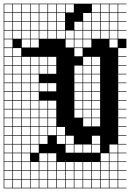

<svg xmlns="http://www.w3.org/2000/svg" viewBox="-20 -785 707 1043"><path d="M0 238.1V-765.1H666.7V-761.9H622.2V-717.5H666.7V-714.3H622.2V-669.8H666.7V-666.7H622.2V-622.2H666.7V-619H622.2V-574.6H666.7V-523.8H622.2V-479.4H666.7V-476.2H622.2V-431.7H666.7V-428.6H622.2V-384.1H666.7V-381H622.2V-336.5H666.7V-333.3H622.2V-288.9H666.7V-285.7H622.2V-241.3H666.7V-238.1H622.2V-193.7H666.7V-190.5H622.2V-146H666.7V-142.9H622.2V-98.4H666.7V-95.2H622.2V-50.8H666.7V-47.6H622.2V-3.2H666.7V0H622.2V44.4H666.7V47.6H622.2V92.1H666.7V95.2H622.2V139.7H666.7V142.9H622.2V187.3H666.7V190.5H622.2V234.9H666.7V238.1ZM574.6 -717.5H619V-761.9H574.6ZM98.4 -717.5H142.9V-761.9H98.4ZM50.8 -717.5H95.2V-761.9H50.8ZM146 -717.5H190.5V-761.9H146ZM527 -717.5H571.4V-761.9H527ZM193.7 -717.5H238.1V-761.9H193.7ZM241.3 -717.5H285.7V-761.9H241.3ZM288.9 -717.5H333.3V-761.9H288.9ZM479.4 -717.5H523.8V-761.9H479.4ZM336.5 -717.5H381V-761.9H336.5ZM3.2 -717.5H47.6V-761.9H3.2ZM288.9 -669.8H333.3V-714.3H288.9ZM431.7 -669.8H476.2V-714.3H431.7ZM98.4 -669.8H142.9V-714.3H98.4ZM574.6 -669.8H619V-714.3H574.6ZM50.8 -669.8H95.2V-714.3H50.8ZM146 -669.8H190.5V-714.3H146ZM193.7 -669.8H238.1V-714.3H193.7ZM527 -669.8H571.4V-714.3H527ZM3.2 -669.8H47.6V-714.3H3.2ZM241.3 -669.8H285.7V-714.3H241.3ZM479.4 -669.8H523.8V-714.3H479.4ZM241.3 -622.2H285.7V-666.7H241.3ZM288.9 -622.2H333.3V-666.7H288.9ZM527 -622.2H571.4V-666.7H527ZM479.4 -622.2H523.8V-666.7H479.4ZM3.2 -622.2H47.6V-666.7H3.2ZM193.7 -622.2H238.1V-666.7H193.7ZM50.8 -622.2H95.2V-666.7H50.8ZM384.1 -622.2H428.6V-666.7H384.1ZM574.6 -622.2H619V-666.7H574.6ZM146 -622.2H190.5V-666.7H146ZM431.7 -622.2H476.2V-666.7H431.7ZM98.4 -622.2H142.9V-666.7H98.4ZM527 -574.6H571.4V-619H527ZM479.4 -574.6H523.8V-619H479.4ZM288.9 -574.6H333.3V-619H288.9ZM336.5 -574.6H381V-619H336.5ZM241.3 -574.6H285.7V-619H241.3ZM3.2 -574.6H47.6V-619H3.2ZM193.7 -574.6H238.1V-619H193.7ZM574.6 -574.6H619V-619H574.6ZM384.1 -574.6H428.6V-619H384.1ZM50.8 -574.6H95.2V-619H50.8ZM146 -574.6H190.5V-619H146ZM431.7 -574.6H476.2V-619H431.7ZM98.4 -574.6H142.9V-619H98.4ZM47.6 -571.4H3.2V-527H47.6ZM336.5 -527H381V-571.4H336.5ZM384.1 -527H428.6V-571.4H384.1ZM431.7 -527H476.2V-571.4H431.7ZM574.6 -527H619V-571.4H574.6ZM146 -527H190.5V-571.4H146ZM98.4 -527H142.9V-571.4H98.4ZM384.1 -479.4H428.6V-523.8H384.1ZM3.2 -479.4H47.6V-523.8H3.2ZM50.8 -479.4H95.2V-523.8H50.8ZM431.7 -431.7H476.2V-476.2H431.7ZM241.3 -431.7H285.7V-476.2H241.3ZM193.7 -431.7H238.1V-476.2H193.7ZM3.2 -431.7H47.6V-476.2H3.2ZM479.4 -431.7H523.8V-476.2H479.4ZM50.8 -431.7H95.2V-476.2H50.8ZM98.4 -431.7H142.9V-476.2H98.4ZM146 -431.7H190.5V-476.2H146ZM241.3 -384.1H285.7V-428.6H241.3ZM431.7 -384.1H476.2V-428.6H431.7ZM50.8 -384.1H95.2V-428.6H50.8ZM384.1 -384.1H428.6V-428.6H384.1ZM193.7 -384.1H238.1V-428.6H193.7ZM3.2 -384.1H47.6V-428.6H3.2ZM479.4 -384.1H523.8V-428.6H479.4ZM98.4 -384.1H142.9V-428.6H98.4ZM146 -384.1H190.5V-428.6H146ZM3.2 -336.5H47.6V-381H3.2ZM479.4 -336.5H523.8V-381H479.4ZM384.1 -336.5H428.6V-381H384.1ZM146 -336.5H190.5V-381H146ZM98.4 -336.5H142.9V-381H98.4ZM431.7 -336.5H476.2V-381H431.7ZM50.8 -336.5H95.2V-381H50.8ZM384.1 -288.9H428.6V-333.3H384.1ZM146 -288.9H190.5V-333.3H146ZM479.4 -288.9H523.8V-333.3H479.4ZM98.4 -288.9H142.9V-333.3H98.4ZM431.7 -288.9H476.2V-333.3H431.7ZM193.7 -288.9H238.1V-333.3H193.7ZM241.3 -288.9H285.7V-333.3H241.3ZM50.8 -288.9H95.2V-333.3H50.8ZM3.2 -288.9H47.6V-333.3H3.2ZM479.4 -241.3H523.8V-285.7H479.4ZM146 -241.3H190.5V-285.7H146ZM384.1 -241.3H428.6V-285.7H384.1ZM431.7 -241.3H476.2V-285.7H431.7ZM98.4 -241.3H142.9V-285.7H98.4ZM3.2 -241.3H47.6V-285.7H3.2ZM50.8 -241.3H95.2V-285.7H50.8ZM3.2 -193.7H47.6V-238.1H3.2ZM193.7 -193.7H238.1V-238.1H193.7ZM479.4 -193.7H523.8V-238.1H479.4ZM431.7 -193.7H476.2V-238.1H431.7ZM50.8 -193.7H95.2V-238.1H50.8ZM146 -193.7H190.5V-238.1H146ZM241.3 -193.7H285.7V-238.1H241.3ZM384.1 -193.7H428.6V-238.1H384.1ZM98.4 -193.7H142.9V-238.1H98.4ZM241.3 -146H285.7V-190.5H241.3ZM50.8 -146H95.2V-190.5H50.8ZM431.7 -146H476.2V-190.5H431.7ZM3.2 -146H47.6V-190.5H3.2ZM193.7 -146H238.1V-190.5H193.7ZM98.4 -146H142.9V-190.5H98.4ZM479.4 -146H523.8V-190.5H479.4ZM146 -146H190.5V-190.5H146ZM384.1 -146H428.6V-190.5H384.1ZM241.3 -98.4H285.7V-142.9H241.3ZM50.8 -98.4H95.2V-142.9H50.8ZM431.7 -98.4H476.2V-142.9H431.7ZM193.7 -98.4H238.1V-142.9H193.7ZM3.2 -98.4H47.6V-142.9H3.2ZM479.4 -98.4H523.8V-142.9H479.4ZM146 -98.4H190.5V-142.9H146ZM98.4 -98.4H142.9V-142.9H98.4ZM3.2 -50.8H47.6V-95.2H3.2ZM98.4 -50.8H142.9V-95.2H98.4ZM146 -50.8H190.5V-95.2H146ZM193.7 -50.8H238.1V-95.2H193.7ZM241.3 -50.8H285.7V-95.2H241.3ZM50.8 -50.8H95.2V-95.2H50.8ZM288.9 -50.8H333.3V-95.2H288.9ZM336.5 -3.2H381V-47.6H336.5ZM288.9 -3.2H333.3V-47.6H288.9ZM3.2 -3.2H47.6V-47.6H3.2ZM98.4 -3.2H142.9V-47.6H98.4ZM146 -3.2H190.5V-47.6H146ZM479.4 -3.2H523.8V-47.6H479.4ZM193.7 -3.2H238.1V-47.6H193.7ZM50.8 -3.2H95.2V-47.6H50.8ZM384.1 44.4H428.6V0H384.1ZM336.5 44.4H381V0H336.5ZM98.4 44.4H142.9V0H98.4ZM146 44.4H190.5V0H146ZM479.4 44.4H523.8V0H479.4ZM3.2 44.4H47.6V0H3.2ZM50.8 44.4H95.2V0H50.8ZM431.7 44.4H476.2V0H431.7ZM574.6 44.4H619V0H574.6ZM193.7 92.1H238.1V47.6H193.7ZM241.3 92.1H285.7V47.6H241.3ZM527 92.1H571.4V47.6H527ZM574.6 92.1H619V47.6H574.6ZM98.4 92.1H142.9V47.6H98.4ZM3.2 92.1H47.6V47.6H3.2ZM50.8 92.1H95.2V47.6H50.8ZM574.6 139.7H619V95.2H574.6ZM241.3 139.7H285.7V95.2H241.3ZM384.1 139.7H428.6V95.2H384.1ZM527 139.7H571.4V95.2H527ZM431.7 139.7H476.2V95.2H431.7ZM193.7 139.7H238.1V95.2H193.7ZM288.9 139.7H333.3V95.2H288.9ZM98.4 139.7H142.9V95.2H98.4ZM479.4 139.7H523.8V95.2H479.4ZM3.2 139.7H47.6V95.2H3.2ZM146 139.7H190.5V95.2H146ZM336.5 139.7H381V95.2H336.5ZM50.8 139.7H95.2V95.2H50.8ZM288.9 187.3H333.3V142.9H288.9ZM98.4 187.3H142.9V142.9H98.4ZM146 187.3H190.5V142.9H146ZM3.2 187.3H47.6V142.9H3.2ZM574.6 187.3H619V142.9H574.6ZM431.7 187.3H476.2V142.9H431.7ZM193.7 187.3H238.1V142.9H193.7ZM384.1 187.3H428.6V142.9H384.1ZM336.5 187.3H381V142.9H336.5ZM527 187.3H571.4V142.9H527ZM50.8 187.3H95.2V142.9H50.8ZM241.3 187.3H285.7V142.9H241.3ZM479.4 187.3H523.8V142.9H479.4ZM527 234.9H571.4V190.5H527ZM479.4 234.9H523.8V190.5H479.4ZM431.7 234.9H476.2V190.5H431.7ZM574.6 234.9H619V190.5H574.6ZM384.1 234.9H428.6V190.5H384.1ZM50.8 234.9H95.2V190.5H50.8ZM336.5 234.9H381V190.5H336.5ZM288.9 234.9H333.3V190.5H288.9ZM193.7 234.9H238.1V190.5H193.7ZM98.4 234.9H142.9V190.5H98.4ZM146 234.9H190.5V190.5H146ZM3.2 234.9H47.6V190.5H3.2ZM241.3 234.9H285.7V190.5H241.3Z"/></svg>

Font: Jacquard 12 Charted
Style: Regular
Weight: 400
Designer: Sarah Cadigan-Fried
Version: Version 1.000